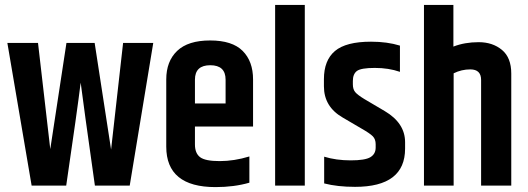

<svg xmlns="http://www.w3.org/2000/svg" viewBox="-20 -757 2154 783"><path d="M482 -582H605L509 0H367Q320 -332 309 -420Q295 -306 250 0H109L10 -582H135L185 -149L251 -582H366L433 -147Z M658 -159V-433Q658 -507 702.5 -549.5Q747 -592 837 -592Q927 -592 969.5 -549.5Q1012 -507 1012 -433V-241H775V-168Q775 -132 796 -116Q817 -100 876 -100Q935 -100 997 -119V-12Q935 6 859 6Q658 6 658 -159ZM775 -335H900V-432Q900 -491 837.5 -491Q775 -491 775 -432Z M1102 -737H1223V0H1102Z M1301 -434Q1301 -511 1346 -549Q1391 -587 1493 -587Q1559 -587 1611 -571V-464Q1565 -480 1508.5 -480Q1452 -480 1435.5 -467.5Q1419 -455 1419 -427V-413Q1419 -393 1428.5 -381.5Q1438 -370 1466 -353L1549 -304Q1632 -255 1632 -177V-151Q1632 5 1428 5Q1356 5 1302 -9V-118Q1351 -103 1410 -103Q1469 -103 1490.5 -116Q1512 -129 1512 -155V-169Q1512 -189 1500.5 -201Q1489 -213 1452 -234L1377 -278Q1301 -322 1301 -405Z M1709 -737H1829V-567Q1875 -585 1932 -585Q1989 -585 2027 -553.5Q2065 -522 2065 -457V0H1942V-431Q1942 -474 1898 -474Q1862 -474 1830 -458V0H1709Z"/></svg>

Font: Khand SemiBold
Style: Regular
Weight: 600
Designer: Devanagari: Sanchit Sawaria, Jyotish Sonowal; Latin: Satya Rajpurohit
Foundry: Indian Type Foundry
Version: Version 1.101;PS 1.0;hotconv 1.0.78;makeotf.lib2.5.61930; tt